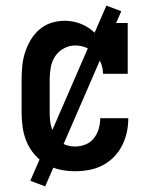

<svg xmlns="http://www.w3.org/2000/svg" viewBox="-20 -602 540 684"><path d="M247 8Q221 8 194.5 2.5Q168 -3 145 -16.5Q122 -30 104 -50.5Q86 -71 75.5 -95.5Q65 -120 61 -146.5Q57 -173 57 -200V-320Q57 -344 59.5 -368.5Q62 -393 69.5 -416Q77 -439 89.5 -460Q102 -481 120.5 -497Q139 -513 162.5 -520.5Q186 -528 211 -528Q231 -528 251.5 -522.5Q272 -517 289.5 -506.5Q307 -496 321.5 -481Q336 -466 347 -448V-520H435V-339H347Q347 -359 339.5 -377.5Q332 -396 318.5 -410.5Q305 -425 286.5 -432.5Q268 -440 248 -440Q227 -440 207.5 -429.5Q188 -419 176.5 -401.5Q165 -384 161 -362.5Q157 -341 157 -320V-200Q157 -186 158.5 -172Q160 -158 164.5 -144.5Q169 -131 176.5 -118.5Q184 -106 195 -97Q206 -88 219.5 -84Q233 -80 247 -80Q266 -80 284 -87Q302 -94 314 -109Q326 -124 331.5 -142.5Q337 -161 337 -180V-181H437V-179Q437 -154 431.5 -129.5Q426 -105 414.5 -82.5Q403 -60 385 -42Q367 -24 344.5 -12.5Q322 -1 297 3.5Q272 8 247 8ZM141 62 88 42 359 -582 412 -562Z"/></svg>

Font: Iosevka Curly Slab Semibold
Style: Regular
Weight: 600
Monospace: yes
Designer: Belleve Invis
Foundry: Belleve Invis
Version: Version 22.1.2; ttfautohint (v1.8.4)